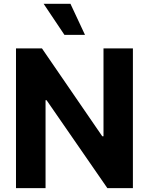

<svg xmlns="http://www.w3.org/2000/svg" viewBox="-20 -979 775 999"><path d="M198.2 -727.3 512.1 -269.9H518.5V-727.3H671.5V0H538.7L222.3 -457.7H217V0H63.2V-727.3ZM207 -959.2H346.6L422.2 -797.6H315.3Z"/></svg>

Font: Inter P
Style: Bold
Weight: 700
Designer: Rasmus Andersson
Foundry: rsms
Version: Version 3.018;git-588b23468